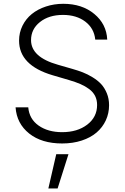

<svg xmlns="http://www.w3.org/2000/svg" viewBox="-20 -758 669 1031"><path d="M491.5 -545.5Q485.4 -605.8 438 -641.9Q390.6 -677.9 318.2 -677.9Q242.5 -677.9 194.6 -639.7Q146.7 -601.6 146.7 -542.6Q146.7 -451 291.5 -410.2L368.3 -388.1Q399.1 -379.3 424.5 -369.5Q449.9 -359.7 477.3 -343Q504.6 -326.3 523.1 -306.5Q541.5 -286.6 553.6 -257.3Q565.7 -228 565.7 -193.2Q565.7 -149.5 548.3 -111.9Q530.9 -74.2 498.9 -46.7Q467 -19.2 419.2 -3.4Q371.4 12.4 313.6 12.4Q203.8 12.4 136.7 -41Q69.6 -94.5 63.6 -181.8H131.7Q137.1 -119 187.5 -83.6Q237.9 -48.3 313.6 -48.3Q395.6 -48.3 448.5 -88.8Q501.4 -129.3 501.4 -194.2Q501.4 -221.2 490.8 -242.5Q480.1 -263.8 458.8 -279.7Q437.5 -295.5 411.8 -306.6Q386 -317.8 349.4 -328.5L262.4 -354Q82.4 -407.3 82.4 -539.8Q82.4 -582.7 100.7 -619.9Q119 -657 150.7 -682.7Q182.5 -708.5 226.4 -723Q270.2 -737.6 320 -737.6Q420.5 -737.6 486.2 -683.2Q551.8 -628.9 555.8 -545.5ZM239.7 253.9 282 70H347.7L289.4 253.9Z"/></svg>

Font: Inter Light BETA
Style: Regular
Weight: 300
Designer: Rasmus Andersson
Foundry: rsms
Version: Version 3.011;git-f93a4a705